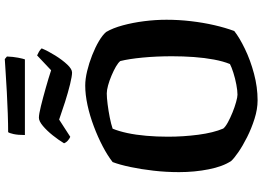

<svg xmlns="http://www.w3.org/2000/svg" viewBox="-167 -929 1096 802"><g transform="rotate(-90 381.0 -528.0)"><path d="M363 0Q326 0 285.8 -12.8Q245.5 -25.5 209.2 -43.8Q173 -62 146.2 -80.5Q119.5 -99 109.5 -110.5Q86.5 -145 74.8 -204Q63 -263 63 -328Q63 -382 69 -434.5Q75 -487 84.5 -531.8Q94 -576.5 105 -605.5Q132.5 -627 171.2 -647.2Q210 -667.5 254.5 -684.2Q299 -701 343 -710.5Q387 -720 424.5 -720Q452 -720 485.2 -712Q518.5 -704 551.5 -691Q584.5 -678 610.2 -662.8Q636 -647.5 648.5 -632.5Q665 -604.5 676.2 -562.8Q687.5 -521 693.5 -473.8Q699.5 -426.5 699.5 -380.5Q699.5 -329 693.5 -278Q687.5 -227 677 -181.2Q666.5 -135.5 652.5 -97.5Q625.5 -76 578 -53Q530.5 -30 474.2 -15Q418 0 363 0ZM386.5 -84Q403.5 -84 428.8 -88.8Q454 -93.5 478.2 -101.2Q502.5 -109 514.5 -115.5Q526 -143.5 533.2 -182.2Q540.5 -221 543.8 -266.2Q547 -311.5 547 -357.5Q547 -422.5 541.5 -480Q536 -537.5 527 -573.5Q520.5 -582 503.8 -591.8Q487 -601.5 466.2 -610.2Q445.5 -619 425.5 -624.5Q405.5 -630 392 -630Q374.5 -630 346.8 -626.5Q319 -623 291.2 -617.5Q263.5 -612 244.5 -605.5Q234 -580 226.2 -544Q218.5 -508 214.8 -464.8Q211 -421.5 211 -374.5Q211 -310.5 219.2 -247.5Q227.5 -184.5 245 -143.5Q252 -134.5 270.8 -124.2Q289.5 -114 312.2 -104.8Q335 -95.5 355.8 -89.8Q376.5 -84 386.5 -84ZM479 -775Q464.5 -775 430.5 -783.2Q396.5 -791.5 356.5 -804.2Q316.5 -817 282.5 -829L210.5 -782.5Q204 -785 195.8 -791.8Q187.5 -798.5 183.5 -808.5Q197 -831 216.5 -855.5Q236 -880 256 -896.8Q276 -913.5 290 -913.5Q305 -913.5 339.2 -905Q373.5 -896.5 414.2 -885Q455 -873.5 488.5 -862.5L550.5 -921Q558.5 -917.5 566 -913.2Q573.5 -909 580 -902Q568.5 -874.5 550 -845Q531.5 -815.5 512.5 -795.2Q493.5 -775 479 -775ZM218 -972Q218 -1001 222 -1019.3Q226.1 -1037.6 230.1 -1042Q262.5 -1042 307 -1043.5Q351.5 -1045 397.5 -1047.5Q443.5 -1050 480.5 -1052.5Q517.5 -1055 535.2 -1056L546 -1047Q545 -1021.1 541 -1000.6Q537 -980 534 -972Z"/></g></svg>

Font: Texturina Medium
Style: Regular
Weight: 500
Designer: Guillermo Torres Carreño
Foundry: Omnibus-Type
Version: Version 1.003